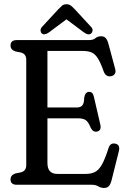

<svg xmlns="http://www.w3.org/2000/svg" viewBox="-20 -894 614 929"><path d="M31 -674Q31 -700 61 -700H409.5Q431 -700 441.5 -709.2Q452 -718.5 469 -718.5Q483.5 -718.5 491.5 -709.8Q499.5 -701 504.5 -682.5L537.5 -560Q541 -545.5 535.5 -536.8Q530 -528 519 -525.5Q493 -520 482 -547.5Q467.5 -589 454.2 -610.5Q441 -632 424 -639.8Q407 -647.5 381 -647.5H209.5V-374H352.5Q369.5 -374 378.2 -383.8Q387 -393.5 387.5 -421.5Q392 -448 409.5 -449.5Q428.5 -451 434 -427L465 -293Q472 -264 452 -258Q431.5 -252 419.5 -274.5Q408.5 -302.5 395.8 -312Q383 -321.5 358 -321.5H209.5V-105.5Q209.5 -52.5 257.5 -52.5H394Q421 -52.5 439.5 -61.8Q458 -71 473.2 -98Q488.5 -125 505.5 -178.5Q514 -204 537.5 -199Q563 -194 555 -162L519.5 -20.5Q514.5 -2 506.5 6.8Q498.5 15.5 483 15.5Q469 15.5 456 7.8Q443 0 424.5 0H61Q31 0 31 -26Q31 -46.5 53.5 -54.5L83 -60.5Q107 -68 107 -95V-605Q107 -632 83 -639.5L53.5 -645.5Q31 -653.5 31 -674ZM421.5 -732.5Q408.5 -721 386.5 -737L301.5 -800.5L216.5 -737Q194.5 -721.5 182 -732.5Q177 -737 176.2 -746Q175.5 -755 183.5 -764L261.5 -848.5Q272 -859.5 280.2 -866.5Q288.5 -873.5 301 -873.5Q314.5 -873.5 323 -866.8Q331.5 -860 342.5 -848.5L420.5 -764Q429 -754.5 428 -746Q427 -737.5 421.5 -732.5Z"/></svg>

Font: Fraunces 144pt S100
Style: Regular
Weight: 400
Version: Version 1.000; ttfautohint (v1.8.3)